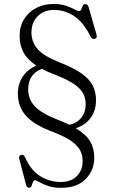

<svg xmlns="http://www.w3.org/2000/svg" viewBox="-20 -732 560 940"><path d="M441.5 40.5Q441.5 101 399.8 144.2Q358 187.5 279.5 187.5Q241 187.5 214.8 178.2Q188.5 169 172.8 159.8Q157 150.5 150.5 150.5Q144 150.5 141 159.8Q138 169 134.5 178Q131 187 123 187Q111.5 187 107.5 172L74.5 47Q70 30.5 83 26.5Q95.5 23 103 38.5Q131.5 103 177.8 131Q224 159 277.5 159Q328 159 356.2 130Q384.5 101 384.5 57Q385 29 373 5.2Q361 -18.5 330.2 -40.5Q299.5 -62.5 243 -84.5Q146 -120.5 106.8 -165.5Q67.5 -210.5 67.5 -273.5Q67.5 -320 91 -356.2Q114.5 -392.5 158 -410.5Q114 -440 95 -475.2Q76 -510.5 76 -555Q76 -602.5 97.5 -637.8Q119 -673 156.8 -692.8Q194.5 -712.5 242.5 -712.5Q279 -712.5 303.8 -703.8Q328.5 -695 343.8 -686.5Q359 -678 367 -678Q374.5 -678 378 -686.5Q381.5 -695 385.2 -703.5Q389 -712 397 -712Q409.5 -712 414 -696.5L452.5 -562.5Q457.5 -546 444 -542Q431 -538 424 -551.5Q389 -623 343 -653.2Q297 -683.5 245 -683.5Q195.5 -683.5 164.8 -653Q134 -622.5 134 -573.5Q134 -527.5 163.2 -492.8Q192.5 -458 270.5 -427Q339.5 -400.5 378.8 -372.8Q418 -345 434.2 -312.8Q450.5 -280.5 450 -240.5Q450 -191 423.8 -155Q397.5 -119 351 -104Q402 -73.5 422 -38.8Q442 -4 441.5 40.5ZM262 -146Q294.5 -133.5 320 -121Q358 -129.5 378.8 -156.8Q399.5 -184 399.5 -221Q400 -249.5 387.5 -273.8Q375 -298 342.8 -320.2Q310.5 -342.5 251 -365.5Q213.5 -379.5 185 -395Q118 -369.5 118 -294Q118 -247.5 149.2 -212.8Q180.5 -178 262 -146Z"/></svg>

Font: Fraunces 72pt S050 Light
Style: Regular
Weight: 300
Version: Version 1.000; ttfautohint (v1.8.3)